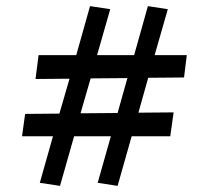

<svg xmlns="http://www.w3.org/2000/svg" viewBox="-20 -592 675 627"><path d="M110 5 153 -147H52L62 -220L174 -221L207 -335L96 -334L106 -412H229L274 -572L340 -562L297 -412H418L463 -572L528 -562L485 -412H590L581 -339L464 -338L432 -224L547 -225L536 -147H410L364 15L299 5L342 -147H222L176 15ZM364 -223 396 -337 276 -336 243 -222Z"/></svg>

Font: Andada Pro SemiBold
Style: Italic
Weight: 600
Italic angle: -6.99998°
Designer: Carolina Giovagnoli
Foundry: Huerta Tipografica
Version: Version 3.005